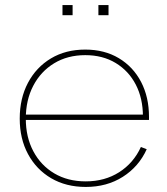

<svg xmlns="http://www.w3.org/2000/svg" viewBox="-20 -731 660 759"><path d="M319 8Q241 8 182.2 -26.5Q123.5 -61 90.8 -121.8Q58 -182.5 58 -262Q58 -342 90.5 -403.5Q123 -465 181.2 -500Q239.5 -535 317 -535Q393 -535 449.8 -501Q506.5 -467 537.8 -407Q569 -347 569 -269Q569 -265.5 569 -262.5Q569 -259.5 569 -257H545Q545 -260 545 -263.8Q545 -267.5 545 -271Q545 -342 516.8 -396.5Q488.5 -451 437.2 -482Q386 -513 317 -513Q247 -513 194 -480.8Q141 -448.5 111.5 -392Q82 -335.5 82 -262Q82 -189 111.8 -133Q141.5 -77 194.8 -45.5Q248 -14 319 -14Q394 -14 451 -50.2Q508 -86.5 537 -150L560 -141Q528.5 -72 465.5 -32Q402.5 8 319 8ZM73 -257V-278H561L567 -257ZM227 -711H267V-671H227ZM369 -711H409V-671H369Z"/></svg>

Font: Hepta Slab ExtraLight ExtraLight
Style: Regular
Weight: 250
Version: Version 1.102